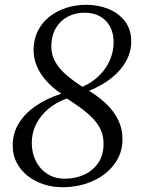

<svg xmlns="http://www.w3.org/2000/svg" viewBox="-20 -772 588 801"><path d="M239.5 9Q199 9 161.8 -3.2Q124.5 -15.5 95.5 -38.2Q66.5 -61 49.5 -93.5Q32.5 -126 33 -166.5Q33 -215 57.5 -256Q82 -297 127.2 -328.8Q172.5 -360.5 235.5 -381Q199.5 -405.5 173.8 -434Q148 -462.5 134 -495.2Q120 -528 120 -564.5Q120.5 -608.5 138 -643.2Q155.5 -678 186 -702.2Q216.5 -726.5 256 -739.2Q295.5 -752 339.5 -752Q390 -752 432.8 -734.5Q475.5 -717 501.5 -682.8Q527.5 -648.5 527.5 -599Q527.5 -556.5 506.5 -517.8Q485.5 -479 446.2 -447.5Q407 -416 351.5 -393Q391.5 -369 423.2 -338.8Q455 -308.5 473 -271.8Q491 -235 491 -191Q491 -133 457.5 -87.8Q424 -42.5 367.2 -16.8Q310.5 9 239.5 9ZM324 -410Q385.5 -437.5 419.5 -487.2Q453.5 -537 454 -595Q454 -634 439 -661.5Q424 -689 396.8 -704Q369.5 -719 332.5 -719Q293.5 -719 262.2 -702.2Q231 -685.5 212.8 -654.5Q194.5 -623.5 194 -579Q194 -543 210.5 -514Q227 -485 256.2 -459.8Q285.5 -434.5 324 -410ZM251 -26.5Q294 -26.5 330.5 -43Q367 -59.5 389.5 -92Q412 -124.5 412 -171.5Q412.5 -204.5 400.2 -230.8Q388 -257 366.2 -279.2Q344.5 -301.5 317 -321.5Q289.5 -341.5 259 -361Q213.5 -345 180.8 -317Q148 -289 130.2 -253Q112.5 -217 112.5 -175.5Q112.5 -134.5 129.2 -100.8Q146 -67 177 -46.8Q208 -26.5 251 -26.5Z"/></svg>

Font: Merriweather 72pt Light
Style: Italic
Weight: 300
Italic angle: -7.8°
Version: Version 2.101